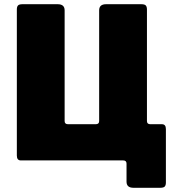

<svg xmlns="http://www.w3.org/2000/svg" viewBox="-20 -762 853 912"><path d="M79 0Q60 0 60 -23V-717Q60 -730 65.5 -736Q71 -742 87 -742H254Q287 -742 287 -713V-187Q287 -172 303 -172H435Q451 -172 451 -187V-713Q451 -742 484 -742H651Q667 -742 672.5 -736Q678 -730 678 -717V-23Q678 0 659 0ZM614 130Q581 130 581 101V15Q581 0 565 0H501L678 -187Q678 -172 694 -172H749Q768 -172 768 -149V105Q768 118 762.5 124Q757 130 741 130Z"/></svg>

Font: Libre Franklin Black
Style: Regular
Weight: 900
Designer: Pablo Impallari, Rodrigo Fuenzalida, Nhung Nguyen
Foundry: Impallari Type
Version: Version 3.000